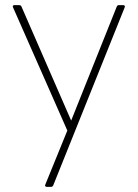

<svg xmlns="http://www.w3.org/2000/svg" viewBox="-20 -512 538 750"><path d="M163 218Q159 218 157 215.5Q155 213 157 209L243 -2L31 -483L30 -487Q30 -492 37 -492H54Q62 -492 64 -486L258 -41L436 -486Q438 -492 445 -492H461Q465 -492 467 -489.5Q469 -487 467 -483L188 212Q186 218 178 218Z"/></svg>

Font: LINE Seed Sans KR Thin
Style: Regular
Weight: 250
Designer: LINE BX Design & Sandoll Inc & Dalton Maag Ltd
Foundry: Sandoll Inc.
Version: Version 1.000